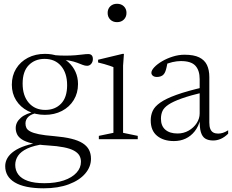

<svg xmlns="http://www.w3.org/2000/svg" viewBox="-20 -735 1225 1014"><path d="M210 259.5Q159.5 259.5 121.2 251.5Q83 243.5 57.8 228.2Q32.5 213 20 191.5Q7.5 170 7.5 142.5Q7.5 120 19 100Q30.5 80 54 63.5Q77.5 47 113.2 35Q149 23 198 16L227.5 11.5L217 25.5Q159 33 124.5 49.2Q90 65.5 75.2 87.8Q60.5 110 60.5 136Q60.5 165 76.8 186.8Q93 208.5 127 220.5Q161 232.5 214.5 232.5Q274 232.5 317.2 217.8Q360.5 203 384 177.2Q407.5 151.5 407.5 119.5Q407.5 100.5 399 86Q390.5 71.5 370.5 60.5Q350.5 49.5 316.5 42.8Q282.5 36 232 33Q180.5 30 147.5 21.8Q114.5 13.5 96 1.5Q77.5 -10.5 70.2 -26Q63 -41.5 63 -58.5Q63 -89.5 90 -113Q117 -136.5 170 -146.5L179 -139.5Q145 -133 129.8 -118.2Q114.5 -103.5 114.5 -83Q114.5 -70 119.5 -59.5Q124.5 -49 139.8 -40.8Q155 -32.5 185.2 -26.2Q215.5 -20 266.5 -16Q319 -11.5 356 -2.5Q393 6.5 416 21Q439 35.5 449.8 56Q460.5 76.5 460.5 103.5Q460.5 146 430.2 181.5Q400 217 343.8 238.2Q287.5 259.5 210 259.5ZM217 -128.5Q166.5 -128.5 127 -149Q87.5 -169.5 65 -205.5Q42.5 -241.5 42.5 -287.5Q42.5 -335.5 65 -372.2Q87.5 -409 127.2 -429.8Q167 -450.5 217.5 -450.5Q255.5 -450.5 287.2 -438.8Q319 -427 342.5 -405.5Q366 -384 379 -355Q392 -326 392 -291Q392 -243.5 369.5 -206.8Q347 -170 307.2 -149.2Q267.5 -128.5 217 -128.5ZM219 -154.5Q270.5 -154.5 302.5 -187.5Q334.5 -220.5 334.5 -285Q334.5 -349 302.5 -386.5Q270.5 -424 215.5 -424Q164.5 -424 132 -391Q99.5 -358 99.5 -293.5Q99.5 -229.5 132 -192Q164.5 -154.5 219 -154.5ZM282 -421.5 261.5 -444Q299 -441 327.8 -441.2Q356.5 -441.5 378 -443.2Q399.5 -445 416.2 -447.2Q433 -449.5 446.5 -449.5Q458 -449.5 464.2 -443Q470.5 -436.5 470.5 -423.5Q470.5 -408.5 461.8 -398Q453 -387.5 440 -387.5Q429 -387.5 417 -392.2Q405 -397 388 -403.5Q371 -410 345.2 -415.2Q319.5 -420.5 282 -421.5Z M598 -618Q576 -618 562.2 -631.8Q548.5 -645.5 548.5 -667Q548.5 -688 562.2 -701.5Q576 -715 598 -715Q620.5 -715 634.2 -701.5Q648 -688 648 -667Q648 -645.5 634.2 -631.8Q620.5 -618 598 -618ZM634.5 -450.5 630 -388V-33.5L707.5 -17.5V0H502V-17.5L579 -33.5V-380.5Q573.5 -383 560 -387.5Q546.5 -392 530 -396.8Q513.5 -401.5 498 -405V-419.5L627 -450.5Z M1059.5 -275.5 1060 -249Q984.5 -231 939 -214.8Q893.5 -198.5 869.8 -182.5Q846 -166.5 838 -148.5Q830 -130.5 830 -108Q830 -70 853.2 -50Q876.5 -30 917.5 -30Q950 -30 976.5 -45.2Q1003 -60.5 1018.8 -84.8Q1034.5 -109 1034.5 -136V-317Q1034.5 -363 1012 -387.8Q989.5 -412.5 935 -412.5Q914.5 -412.5 890.5 -407Q866.5 -401.5 837.5 -388.5L865.5 -407.5Q862.5 -393 859.8 -380.2Q857 -367.5 853.5 -358.2Q850 -349 845 -343Q839 -335.5 829.2 -332Q819.5 -328.5 809 -328.5Q795 -328.5 787.2 -335Q779.5 -341.5 779.5 -350.5Q779.5 -363.5 795 -380Q810.5 -396.5 836 -411.5Q861.5 -426.5 892.5 -436.2Q923.5 -446 954.5 -446Q1003.5 -446 1032 -432Q1060.5 -418 1073 -391.8Q1085.5 -365.5 1085.5 -328V-87.5Q1085.5 -66.5 1090.8 -53.8Q1096 -41 1106.5 -35.2Q1117 -29.5 1132 -29.5Q1144.5 -29.5 1157.2 -33.5Q1170 -37.5 1185 -47V-29Q1165.5 -10 1145.8 -1.5Q1126 7 1106 7Q1080.5 7 1064.2 -3Q1048 -13 1040.8 -37.2Q1033.5 -61.5 1035 -103L1038 -105Q1028.5 -67 1008.2 -41.5Q988 -16 960.2 -3Q932.5 10 898.5 10Q843.5 10 809.8 -17.5Q776 -45 776 -99Q776 -126.5 786.5 -149.5Q797 -172.5 826.5 -193.2Q856 -214 912 -234.2Q968 -254.5 1059.5 -275.5Z"/></svg>

Font: Newsreader 16pt 16pt Light
Style: Regular
Weight: 300
Version: Version 1.003